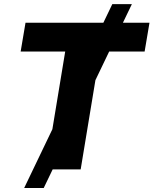

<svg xmlns="http://www.w3.org/2000/svg" viewBox="-20 -840 761 952"><path d="M82.4 -584.5 106.5 -727.3H492.5L536.9 -819.6H633.9L589.5 -727.3H721.2L697.1 -584.5H521.3L453.1 -442.5L380 0H241.1L196.7 92.3H99.8L239.7 -199.2L303.3 -584.5Z"/></svg>

Font: Inter P Extra Bold
Style: Italic
Weight: 800
Italic angle: 9.39999°
Designer: Rasmus Andersson
Foundry: rsms
Version: Version 3.018;git-588b23468